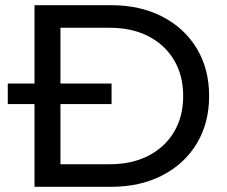

<svg xmlns="http://www.w3.org/2000/svg" viewBox="-20 -720 874 740"><path d="M113 0V-700H408Q520 -700 605.5 -656Q691 -612 738.5 -533Q786 -454 786 -350Q786 -246 738.5 -167Q691 -88 605.5 -44Q520 0 408 0ZM213 -87H402Q489 -87 552.5 -120Q616 -153 651 -212Q686 -271 686 -350Q686 -429 651 -488Q616 -547 552.5 -580Q489 -613 402 -613H213ZM10 -319V-398H410V-319Z"/></svg>

Font: Montserrat Medium
Style: Regular
Weight: 500
Designer: Julieta Ulanovsky
Foundry: Julieta Ulanovsky
Version: Version 9.000; ttfautohint (v1.8.4.7-5d5b)